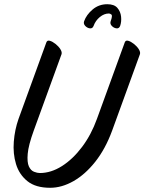

<svg xmlns="http://www.w3.org/2000/svg" viewBox="-20 -846 685 911"><path d="M644 -589 512 -226Q480 -139 432 -78.5Q384 -18 328.5 13.5Q273 45 218 45Q149 45 110 13.5Q71 -18 56 -67.5Q41 -117 45.5 -174Q50 -231 68 -282L200 -645Q204 -656 216.5 -652.5Q229 -649 243.5 -637.5Q258 -626 266.5 -612.5Q275 -599 272 -589L140 -226Q115 -157 111.5 -116.5Q108 -76 117 -56.5Q126 -37 141.5 -31Q157 -25 169 -25Q222 -25 274 -58Q326 -91 369.5 -149Q413 -207 440 -282L572 -645Q576 -656 588.5 -652.5Q601 -649 615.5 -637.5Q630 -626 638.5 -612.5Q647 -599 644 -589ZM505 -745Q515 -772 508.5 -777Q502 -782 497 -782Q474 -782 453.5 -765Q433 -748 424 -723Q419 -710 406.5 -711.5Q394 -713 384.5 -723Q375 -733 379 -745Q390 -776 419.5 -801Q449 -826 489 -826Q522 -826 537 -808.5Q552 -791 554.5 -767Q557 -743 550 -723Q545 -710 532.5 -711.5Q520 -713 510.5 -723Q501 -733 505 -745Z"/></svg>

Font: Story Script
Style: Regular
Weight: 400
Designer: Lana Roulhac, Ben Buysse
Version: Version 1.000; ttfautohint (v1.8.4.7-5d5b)